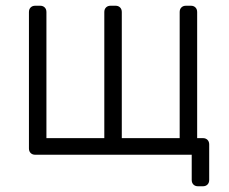

<svg xmlns="http://www.w3.org/2000/svg" viewBox="-20 -540 799 670"><path d="M688 -58Q698 -58 704 -52Q710 -46 710 -36V88Q710 98 704 104Q698 110 688 110H671Q661 110 655 104Q649 98 649 88V0H103Q93 0 87 -6Q81 -12 81 -22V-498Q81 -508 87 -514Q93 -520 103 -520H120Q130 -520 136 -514Q142 -508 142 -498V-58H344V-498Q344 -508 350 -514Q356 -520 366 -520H383Q393 -520 399 -514Q405 -508 405 -498V-58H607V-498Q607 -508 613 -514Q619 -520 629 -520H646Q656 -520 662 -514Q668 -508 668 -498V-58Z"/></svg>

Font: Hezaedrus Light
Style: Regular
Weight: 300
Designer: Hubert & Fischer
Foundry: Hubert & Fischer
Version: Version 1.10;September 3, 2019;FontCreator 11.5.0.2425 64-bi